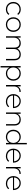

<svg xmlns="http://www.w3.org/2000/svg" viewBox="2914 -3696 976 6844"><g transform="rotate(90 3402.0 -274.0)"><path d="M313 4Q237 4 177.5 -30Q118 -64 83.5 -124Q49 -184 49 -261Q49 -339 83.5 -399Q118 -459 177.5 -492.5Q237 -526 313 -526Q376 -526 427.5 -502Q479 -478 511 -430L474 -403Q446 -443 404 -462Q362 -481 313 -481Q252 -481 203.5 -453.5Q155 -426 127.5 -376.5Q100 -327 100 -261Q100 -195 127.5 -145.5Q155 -96 203.5 -68.5Q252 -41 313 -41Q362 -41 404 -60Q446 -79 474 -119L511 -92Q479 -44 427.5 -20Q376 4 313 4Z M856 4Q781 4 722.5 -30Q664 -64 629.5 -124Q595 -184 595 -261Q595 -339 629.5 -398.5Q664 -458 722.5 -492Q781 -526 856 -526Q931 -526 990 -492Q1049 -458 1083 -398.5Q1117 -339 1117 -261Q1117 -184 1083 -124Q1049 -64 990 -30Q931 4 856 4ZM856 -41Q916 -41 964 -68.5Q1012 -96 1039 -146Q1066 -196 1066 -261Q1066 -327 1039 -376.5Q1012 -426 964 -453.5Q916 -481 856 -481Q796 -481 748.5 -453.5Q701 -426 673.5 -376.5Q646 -327 646 -261Q646 -196 673.5 -146Q701 -96 748.5 -68.5Q796 -41 856 -41Z M1272 0V-522H1320V-378L1313 -394Q1336 -455 1390 -490.5Q1444 -526 1520 -526Q1598 -526 1651.5 -486.5Q1705 -447 1719 -369L1702 -376Q1723 -443 1781 -484.5Q1839 -526 1922 -526Q1985 -526 2031.5 -501.5Q2078 -477 2104 -427.5Q2130 -378 2130 -305V0H2080V-301Q2080 -389 2037 -435Q1994 -481 1917 -481Q1858 -481 1815 -456Q1772 -431 1749 -386Q1726 -341 1726 -278V0H1676V-301Q1676 -389 1633 -435Q1590 -481 1513 -481Q1454 -481 1411 -456Q1368 -431 1345 -386Q1322 -341 1322 -278V0Z M2598 4Q2529 4 2473.5 -28Q2418 -60 2385.5 -119.5Q2353 -179 2353 -261Q2353 -343 2385.5 -402.5Q2418 -462 2473.5 -494Q2529 -526 2598 -526Q2672 -526 2730.5 -492.5Q2789 -459 2822.5 -399Q2856 -339 2856 -261Q2856 -183 2822.5 -123Q2789 -63 2730.5 -29.5Q2672 4 2598 4ZM2336 194V-522H2384V-351L2376 -260L2386 -169V194ZM2595 -41Q2655 -41 2703 -68.5Q2751 -96 2778.5 -146Q2806 -196 2806 -261Q2806 -327 2778.5 -376.5Q2751 -426 2703 -453.5Q2655 -481 2595 -481Q2535 -481 2487.5 -453.5Q2440 -426 2412.5 -376.5Q2385 -327 2385 -261Q2385 -196 2412.5 -146Q2440 -96 2487.5 -68.5Q2535 -41 2595 -41Z M3011 0V-522H3059V-379L3054 -395Q3076 -458 3128 -492Q3180 -526 3258 -526V-477Q3255 -477 3252 -477.5Q3249 -478 3246 -478Q3159 -478 3110 -423.5Q3061 -369 3061 -272V0Z M3603 4Q3524 4 3463.5 -30Q3403 -64 3368.5 -124Q3334 -184 3334 -261Q3334 -339 3366.5 -398.5Q3399 -458 3456 -492Q3513 -526 3584 -526Q3655 -526 3711.5 -493Q3768 -460 3800.5 -400.5Q3833 -341 3833 -263Q3833 -260 3832.5 -256.5Q3832 -253 3832 -249H3371V-288H3805L3785 -269Q3786 -330 3759.5 -378.5Q3733 -427 3688 -454.5Q3643 -482 3584 -482Q3526 -482 3480.5 -454.5Q3435 -427 3409 -378.5Q3383 -330 3383 -268V-259Q3383 -195 3411.5 -145.5Q3440 -96 3490 -68.5Q3540 -41 3604 -41Q3654 -41 3697.5 -59Q3741 -77 3771 -114L3800 -81Q3766 -39 3714.5 -17.5Q3663 4 3603 4Z M3988 0V-522H4036V-377L4029 -393Q4053 -455 4108 -490.5Q4163 -526 4243 -526Q4307 -526 4354.5 -501.5Q4402 -477 4428.5 -427.5Q4455 -378 4455 -305V0H4405V-301Q4405 -389 4360.5 -435Q4316 -481 4236 -481Q4175 -481 4130 -456Q4085 -431 4061.5 -386Q4038 -341 4038 -278V0Z M4862 4Q4789 4 4730.5 -29.5Q4672 -63 4638 -123Q4604 -183 4604 -261Q4604 -340 4638 -399.5Q4672 -459 4730.5 -492.5Q4789 -526 4862 -526Q4931 -526 4986.5 -494Q5042 -462 5074.5 -403Q5107 -344 5107 -261Q5107 -180 5075 -120Q5043 -60 4987.5 -28Q4932 4 4862 4ZM4865 -41Q4925 -41 4972.5 -68.5Q5020 -96 5047.5 -146Q5075 -196 5075 -261Q5075 -327 5047.5 -376.5Q5020 -426 4972.5 -453.5Q4925 -481 4865 -481Q4805 -481 4757.5 -453.5Q4710 -426 4682.5 -376.5Q4655 -327 4655 -261Q4655 -196 4682.5 -146Q4710 -96 4757.5 -68.5Q4805 -41 4865 -41ZM5076 0V-171L5085 -262L5075 -353V-742H5125V0Z M5548 4Q5469 4 5408.5 -30Q5348 -64 5313.5 -124Q5279 -184 5279 -261Q5279 -339 5311.5 -398.5Q5344 -458 5401 -492Q5458 -526 5529 -526Q5600 -526 5656.5 -493Q5713 -460 5745.5 -400.5Q5778 -341 5778 -263Q5778 -260 5777.5 -256.5Q5777 -253 5777 -249H5316V-288H5750L5730 -269Q5731 -330 5704.5 -378.5Q5678 -427 5633 -454.5Q5588 -482 5529 -482Q5471 -482 5425.5 -454.5Q5380 -427 5354 -378.5Q5328 -330 5328 -268V-259Q5328 -195 5356.5 -145.5Q5385 -96 5435 -68.5Q5485 -41 5549 -41Q5599 -41 5642.5 -59Q5686 -77 5716 -114L5745 -81Q5711 -39 5659.5 -17.5Q5608 4 5548 4Z M5933 0V-522H5981V-379L5976 -395Q5998 -458 6050 -492Q6102 -526 6180 -526V-477Q6177 -477 6174 -477.5Q6171 -478 6168 -478Q6081 -478 6032 -423.5Q5983 -369 5983 -272V0Z M6525 4Q6446 4 6385.5 -30Q6325 -64 6290.5 -124Q6256 -184 6256 -261Q6256 -339 6288.5 -398.5Q6321 -458 6378 -492Q6435 -526 6506 -526Q6577 -526 6633.5 -493Q6690 -460 6722.5 -400.5Q6755 -341 6755 -263Q6755 -260 6754.5 -256.5Q6754 -253 6754 -249H6293V-288H6727L6707 -269Q6708 -330 6681.5 -378.5Q6655 -427 6610 -454.5Q6565 -482 6506 -482Q6448 -482 6402.5 -454.5Q6357 -427 6331 -378.5Q6305 -330 6305 -268V-259Q6305 -195 6333.5 -145.5Q6362 -96 6412 -68.5Q6462 -41 6526 -41Q6576 -41 6619.5 -59Q6663 -77 6693 -114L6722 -81Q6688 -39 6636.5 -17.5Q6585 4 6525 4Z"/></g></svg>

Font: Montserrat Thin Light
Style: Regular
Weight: 300
Version: Version 9.000